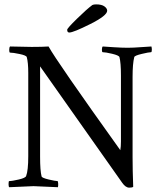

<svg xmlns="http://www.w3.org/2000/svg" viewBox="-20 -861 744 886"><path d="M538.1 -511.7Q538.1 -571.3 531.2 -597.7Q528.3 -605.5 497.6 -612.8Q466.8 -620.1 454.1 -620.1Q450.2 -620.1 450.2 -631.3Q450.2 -642.6 454.1 -646.5Q466.8 -645.5 504.9 -643.1Q543 -640.6 569.3 -640.6Q594.7 -640.6 633.3 -643.6Q671.9 -646.5 678.7 -646.5Q680.7 -640.6 680.7 -631.8Q680.7 -620.1 676.8 -620.1Q667 -620.1 634.3 -612.3Q601.6 -604.5 599.6 -597.7Q591.8 -567.4 591.8 -506.8V-135.7Q591.8 -75.2 594.7 1Q590.8 4.9 576.2 4.9Q559.6 4.9 543.9 -17.6L165 -554.7V-137.7Q165 -73.2 171.9 -46.9Q173.8 -40 204.6 -32.7Q235.4 -25.4 245.1 -25.4Q248 -25.4 248.5 -13.7Q249 -2 247.1 2.9Q149.4 -2 134.8 -2L22.5 2.9Q19.5 0 19.5 -11.7Q19.5 -25.4 22.5 -25.4Q36.1 -25.4 66.9 -32.7Q97.7 -40 100.6 -48.8Q110.4 -74.2 110.4 -140.6V-524.4Q110.4 -572.3 103.5 -597.7Q100.6 -605.5 70.3 -611.8Q40 -618.2 26.4 -618.2Q22.5 -618.2 22.5 -630.4Q22.5 -642.6 26.4 -646.5Q102.5 -644.5 126 -644.5Q176.8 -644.5 204.1 -646.5Q240.2 -580.1 535.2 -168Q538.1 -184.6 538.1 -208ZM290 -723.6Q290 -730.5 335 -774.4Q379.9 -818.4 406.2 -837.9Q412.1 -840.8 423.8 -840.8Q449.2 -840.8 461.9 -831.5Q474.6 -822.3 474.6 -811.5Q474.6 -789.1 396.5 -750Q318.4 -710.9 299.8 -710.9Q290 -710.9 290 -723.6Z"/></svg>

Font: Crimson Text
Style: Roman
Weight: 400
Version: Version 0.13